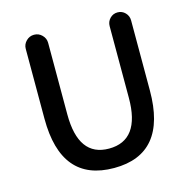

<svg xmlns="http://www.w3.org/2000/svg" viewBox="-109 -842 950 962"><g transform="rotate(-15 366.0 -361.5)"><path d="M367.2 12.7Q92.8 12.7 92.8 -316.4V-678.7Q92.8 -702.1 109.9 -719.2Q127 -736.3 150.4 -736.3H151.4Q174.8 -736.3 191.9 -719.2Q209 -702.1 209 -678.7V-307.6Q209 -87.9 367.2 -87.9Q528.3 -87.9 528.3 -307.6V-679.7Q528.3 -703.1 544.4 -719.7Q560.5 -736.3 584 -736.3Q607.4 -736.3 623.5 -719.7Q639.6 -703.1 639.6 -679.7V-316.4Q639.6 12.7 367.2 12.7Z"/></g></svg>

Font: Gen Jyuu Gothic P Medium
Style: Regular
Weight: 500
Designer: [Source Han Sans]
Ryoko NISHIZUKA  (kana & ideographs); Paul D. Hunt (Latin, Greek & Cyrillic); Wenlong ZHANG  (bopomofo
Version: Version 1.002.20150607